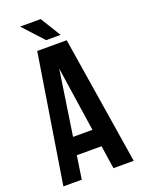

<svg xmlns="http://www.w3.org/2000/svg" viewBox="-158 -918 724 987"><g transform="rotate(-20 203.5 -424.0)"><path d="M284.2 -700.2 396 0H285.2L266.1 -127H130.9L111.8 0H11.2L123 -700.2ZM198.2 -576.2 145 -222.2H251ZM83 -848.1H195.8L264.2 -736.8H185.1Z"/></g></svg>

Font: Bebas Neue Bold
Style: Regular
Weight: 700
Designer: Ryoichi Tsunekawa
Foundry: Ryoichi Tsunekawa
Version: Version 1.300